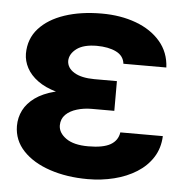

<svg xmlns="http://www.w3.org/2000/svg" viewBox="-45 -597 628 650"><g transform="rotate(5 269.0 -272.0)"><path d="M236.5 -285.9H346.1V-228.3H269.3Q242.8 -228.3 219.2 -221.2Q195.7 -214.2 181.3 -200Q166.9 -185.8 166.6 -163.5Q166.7 -138.1 192.9 -119.5Q219.1 -100.9 268.4 -101Q318.8 -100.9 343.8 -115.2Q368.8 -129.6 372.7 -157.4H517.2Q515.5 -116.2 495.5 -84.9Q475.5 -53.6 442 -32.6Q408.5 -11.5 365.9 -0.9Q323.3 9.8 276.2 9.8Q204.8 9.8 147.2 -9.6Q89.6 -28.9 56.1 -64.5Q22.6 -100 22.1 -148.6Q22.1 -177.6 34.7 -202.5Q47.4 -227.3 73.3 -246Q99.2 -264.7 139.8 -275.3Q180.4 -285.9 236.5 -285.9ZM346.1 -264.6H236.5Q184 -264.6 145.3 -275.6Q106.5 -286.5 81.3 -305.1Q56.1 -323.6 43.7 -347Q31.3 -370.4 31.1 -395.1Q31.3 -445.9 62.9 -480.9Q94.4 -515.9 149.5 -534.3Q204.6 -552.7 275.4 -552.7Q339.9 -552.7 391.8 -533.5Q443.8 -514.3 475 -477.8Q506.3 -441.4 508.8 -389.8H362.9Q359.7 -416.9 333.8 -429.5Q308 -442.2 267.8 -442.4Q222.8 -442.2 199.6 -424.7Q176.4 -407.1 175.8 -383.4Q176.4 -359.1 200.8 -344.3Q225.3 -329.5 269.3 -329.3H346.1Z"/></g></svg>

Font: Inter Tight
Style: Regular
Weight: 400
Designer: Rasmus Andersson
Foundry: rsms
Version: Version 3.002